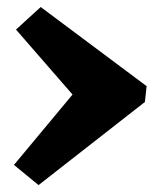

<svg xmlns="http://www.w3.org/2000/svg" viewBox="-20 -496 468 557"><path d="M91.8 41 400.4 -200.2 405.3 -246.1 98.1 -475.6 26.4 -410.2 190.4 -221.7 20.5 -17.6Z"/></svg>

Font: Neuton ExtraBold
Style: Regular
Weight: 800
Designer: Brian M Zick
Foundry: Brian M Zick
Version: Version 1.560